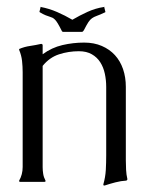

<svg xmlns="http://www.w3.org/2000/svg" viewBox="-20 -556 442 587"><path d="M110.4 -45.4Q110.4 -34.7 112.1 -24.2Q113.8 -13.7 119.1 -3.9V-1Q118.7 -1 117.7 -0.5Q116.7 0 116.2 0H41.5Q41 0 40 -0.5Q39.1 -1 38.6 -1V-3.9Q49.3 -22.5 49.3 -45.4V-335.4Q49.3 -352.5 47.4 -369.9Q45.4 -387.2 38.6 -403.3V-406.2Q54.7 -413.1 71.8 -415.5Q88.9 -418 106 -421.9L108.9 -420.9L110.4 -418.9V-390.1Q138.2 -410.6 170.9 -418.2Q203.6 -425.8 237.3 -425.8Q267.6 -425.8 291.3 -415.5Q314.9 -405.3 331.3 -387.5Q347.7 -369.6 356.2 -344.7Q364.7 -319.8 364.7 -290.5V-65.9Q364.7 -51.3 365.5 -36.6Q366.2 -22 369.6 -7.8Q369.1 -6.3 366.7 -3.9Q349.6 -2.9 332.8 1.5Q315.9 5.9 299.8 11.2L296.4 10.7L295.9 7.8Q302.2 -14.2 303.5 -36.4Q304.7 -58.6 304.7 -81.1V-290.5Q304.7 -311 300.5 -330.6Q296.4 -350.1 286.6 -365.5Q276.9 -380.9 260.7 -390.1Q244.6 -399.4 221.2 -399.4Q189.5 -399.4 160.4 -389.9Q131.3 -380.4 110.4 -354.5ZM173.8 -458.5Q171.4 -458.5 170.2 -459.7Q168.9 -460.9 168 -463.4Q161.1 -477.1 156.5 -484.6Q151.9 -492.2 147.9 -496.1Q144 -500 140.6 -501.7Q137.2 -503.4 132.1 -504.9Q127 -506.3 119.6 -509.3Q112.3 -512.2 101.6 -518.6L100.6 -520L104 -533.7L103.5 -535.6L104.5 -534.7Q130.4 -529.8 154.5 -519.3Q178.7 -508.8 201.2 -495.6Q223.6 -508.8 247.8 -519.8Q272 -530.8 297.9 -534.7L299.3 -535.6L298.8 -533.7L302.2 -520L301.8 -518.6Q285.2 -510.7 276.1 -507.6Q267.1 -504.4 261.2 -500.2Q255.4 -496.1 250.2 -488.3Q245.1 -480.5 236.3 -463.4Q234.9 -460.9 233.4 -459.7Q231.9 -458.5 229 -458.5Z"/></svg>

Font: CAT Linz
Style: Regular
Weight: 400
Designer: Peter Wiegel
Foundry: Peter Wiegel
Version: Version 1.08